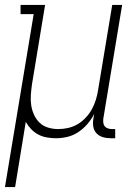

<svg xmlns="http://www.w3.org/2000/svg" viewBox="-36 -550 556 775"><path d="M-16 205 100 -493H47V-530H146L93 -209Q90 -188 88.5 -166.5Q87 -145 90 -125Q93 -105 101.5 -86.5Q110 -68 124 -54.5Q138 -41 158 -35Q178 -29 199 -29Q219 -29 239 -33.5Q259 -38 277 -48.5Q295 -59 310 -75Q325 -91 335 -109.5Q345 -128 351 -147.5Q357 -167 360 -187L417 -530H457L381 -71Q380 -63 381 -54.5Q382 -46 387 -40Q392 -34 400 -31.5Q408 -29 417 -29H429V8H411Q394 8 379 3.5Q364 -1 353.5 -12Q343 -23 340.5 -39Q338 -55 341 -71L344 -90Q333 -68 316.5 -49Q300 -30 279.5 -16.5Q259 -3 236 2.5Q213 8 190 8Q171 8 152 4.5Q133 1 117.5 -7.5Q102 -16 89.5 -29Q77 -42 68 -58L25 205Z"/></svg>

Font: Iosevka Slab Extralight
Style: Italic
Weight: 200
Italic angle: -9°
Monospace: yes
Designer: Belleve Invis
Foundry: Belleve Invis
Version: Version 11.1.1; ttfautohint (v1.8.3)